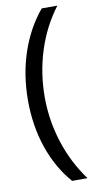

<svg xmlns="http://www.w3.org/2000/svg" viewBox="-97 -756 489 956"><g transform="rotate(-10 148.0 -278.0)"><path d="M187 158H265Q197 66 161 -46Q125 -158 125 -275Q125 -396 160.5 -508.5Q196 -621 266 -714H187Q116 -629 78 -516Q40 -403 40 -274Q40 -146 77.5 -35.5Q115 75 187 158Z"/></g></svg>

Font: OpenSansMMV
Style: Regular
Weight: 400
Designer: Steve Matteson
Foundry: Ascender Corporation
Version: Version 4.000